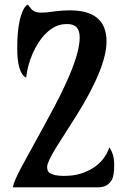

<svg xmlns="http://www.w3.org/2000/svg" viewBox="-20 -801 540 821"><path d="M278.8 -756.8Q435.5 -756.8 435.5 -624Q435.5 -513.2 308.6 -309.6L221.7 -172.9Q181.6 -107.9 181.6 -87.4Q181.6 -67.9 192.9 -61Q212.9 -48.8 252.4 -48.8Q292 -48.8 321.8 -57.6Q351.6 -66.4 377 -82Q429.7 -115.7 447.3 -170.9Q468.3 -142.1 468.3 -96.7Q468.3 -50.8 459 -33.2Q440.9 0 399.9 0H34.7Q39.6 -26.9 72.8 -88.4Q204.6 -327.6 231.7 -381.8Q258.8 -436 278.3 -481.9Q320.8 -583.5 320.8 -640.6Q320.8 -669.9 307.9 -684.1Q294.9 -698.2 267.1 -698.2Q239.3 -698.2 218 -688Q196.8 -677.7 178.5 -660.2Q160.2 -642.6 145.3 -619.6Q130.4 -596.7 119.1 -571.3Q97.2 -519.5 91.8 -468.8Q53.7 -487.8 53.7 -595.2Q53.7 -711.9 82 -763.7Q89.4 -776.9 99.1 -781.2Q114.7 -759.8 122.6 -754.9Q135.7 -747.1 153.6 -747.1Q171.4 -747.1 183.8 -748.5Q196.3 -750 210.4 -752Q246.1 -756.8 278.8 -756.8Z"/></svg>

Font: Amarante
Style: Regular
Weight: 400
Designer: Karolina Lach
Foundry: Sorkin Type Co.
Version: Version 1.001